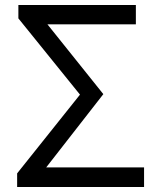

<svg xmlns="http://www.w3.org/2000/svg" viewBox="-20 -753 641 773"><path d="M49 0H560V-79H166L396 -374L171 -655H527V-733H54V-679L302 -372L49 -55Z"/></svg>

Font: Noto Sans JP Regular
Style: Regular
Weight: 400
Designer: Ryoko NISHIZUKA (kana & ideographs); Paul D. Hunt (Latin, Greek & Cyrillic); Wenlong ZHANG (bopomofo); Sandoll Communica
Foundry: Adobe Systems Incorporated
Version: Version 1.004;PS 1.004;hotconv 1.0.82;makeotf.lib2.5.63406